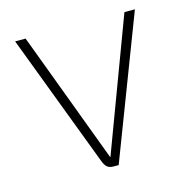

<svg xmlns="http://www.w3.org/2000/svg" viewBox="-81 -577 641 655"><g transform="rotate(-15 239.5 -249.5)"><path d="M206 -29 28 -499H65L239 -34H240L414 -499H451L260 0H242Q228 0 220 -6.5Q212 -13 206 -29Z"/></g></svg>

Font: Bai Jamjuree ExtraLight
Style: Regular
Weight: 275
Designer: Katatrad Aksorn Co.,Ltd.
Foundry: Cadson Demak Co.,Ltd.
Version: Version 1.000; ttfautohint (v1.6)